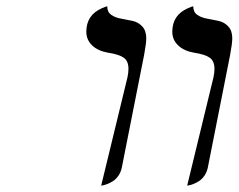

<svg xmlns="http://www.w3.org/2000/svg" viewBox="-20 -579 752 605"><path d="M569.8 5.9 652.8 -335.9Q655.8 -350.6 655.8 -361.8Q655.8 -386.7 640.9 -397.2Q626 -407.7 590.8 -413.1Q559.6 -418.5 541.3 -436Q522.9 -453.6 522.9 -479Q522.9 -531.7 572.3 -553.2Q585.4 -559.1 588.9 -559.1Q588.9 -541 601.6 -532.2Q614.3 -523.4 632.3 -520.3Q650.4 -517.1 668.5 -513.2Q686.5 -509.3 699.2 -495.8Q711.9 -482.4 711.9 -458Q711.9 -442.4 705.1 -405.8L634.8 -50.8Q631.8 -36.6 624.3 -25.6Q616.7 -14.6 607.7 -8.8Q598.6 -2.9 590.1 0.5Q581.5 3.9 575.7 4.9ZM298.8 5.9 381.8 -335.9Q384.8 -350.6 384.8 -361.8Q384.8 -386.7 369.9 -397.2Q355 -407.7 319.8 -413.1Q288.6 -418.5 270.3 -436Q252 -453.6 252 -479Q252 -531.7 301.3 -553.2Q314.5 -559.1 317.9 -559.1Q317.9 -541 330.6 -532.2Q343.3 -523.4 361.3 -520.3Q379.4 -517.1 397.5 -513.2Q415.5 -509.3 428.2 -495.8Q440.9 -482.4 440.9 -458Q440.9 -442.4 434.1 -405.8L363.8 -50.8Q360.8 -36.6 353.3 -25.6Q345.7 -14.6 336.7 -8.8Q327.6 -2.9 319.1 0.5Q310.5 3.9 304.7 4.9Z"/></svg>

Font: Linear Smooth
Style: Italic
Weight: 400
Designer: Philipp H. Poll, Flanker
Foundry: Philipp H. Poll, reworked by Flanker
Version: Version 1.061 | FøM Fix